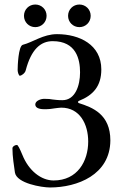

<svg xmlns="http://www.w3.org/2000/svg" viewBox="-20 -815 550 849"><path d="M136 -695C164 -695 186 -717 186 -745C186 -773 164 -795 136 -795C108 -795 86 -773 86 -745C86 -717 108 -695 136 -695ZM331 -695C359 -695 381 -717 381 -745C381 -773 359 -795 331 -795C303 -795 281 -773 281 -745C281 -717 303 -695 331 -695ZM201 14C322 14 467 -42 468 -194C468 -310 389 -340 329 -359C323 -361 324 -367 329 -369C392 -394 428 -434 428 -508C428 -617 332 -664 232 -664C171 -664 125 -628 81 -617C61 -612 58 -522 58 -505C58 -496 63 -480 68 -480C73 -480 91 -490 94 -505C118 -596 159 -633 213 -633C317 -633 334 -553 334 -495C334 -437 313 -372 256 -372C234 -372 224 -374 213 -375C204 -377 194 -378 175 -378C162 -378 136 -370 136 -353C136 -334 163 -332 177 -332C197 -332 211 -334 222 -336C233 -337 242 -339 251 -339C333 -339 370 -266 370 -189C370 -103 323 -17 217 -17C162 -17 107 -60 79 -130C67 -159 59 -174 55 -174C45 -174 35 -167 35 -159C35 -123 42 -80 46 -52C54 -4 165 14 201 14Z"/></svg>

Font: EB Garamond
Style: Regular
Weight: 400
Designer: Georg Duffner and Octavio Pardo
Foundry: Georg Duffner
Version: Version 1.000;PS 001.000;hotconv 1.0.88;makeotf.lib2.5.64775